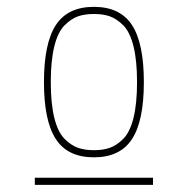

<svg xmlns="http://www.w3.org/2000/svg" viewBox="-20 -756 540 552"><path d="M140.6 -684.1Q174.8 -736.3 250 -736.3Q325.2 -736.3 359.4 -684.1Q393.6 -631.8 393.6 -520Q393.6 -408.2 359.4 -356Q325.2 -303.7 250 -303.7Q174.8 -303.7 140.6 -356Q106.4 -408.2 106.4 -520Q106.4 -631.8 140.6 -684.1ZM80.1 -224.6V-245.1H419.9V-224.6ZM204.1 -331.1Q223.6 -324.2 250 -324.2Q276.4 -324.2 295.9 -331.1Q315.4 -337.9 334.5 -356.9Q353.5 -376 363.8 -417Q374 -458 374 -520Q374 -582 363.8 -623Q353.5 -664.1 334.5 -683.1Q315.4 -702.1 295.9 -709Q276.4 -715.8 250 -715.8Q223.6 -715.8 204.1 -709Q184.6 -702.1 165.5 -683.1Q146.5 -664.1 136.2 -623Q126 -582 126 -520Q126 -458 136.2 -417Q146.5 -376 165.5 -356.9Q184.6 -337.9 204.1 -331.1Z"/></svg>

Font: Mgen+ 1mn thin
Style: Regular
Weight: 100
Designer: [Source Han Sans]
Ryoko NISHIZUKA  (kana & ideographs); Paul D. Hunt (Latin, Greek & Cyrillic); Wenlong ZHANG  (bopomofo
Version: Version 1.059.20150602